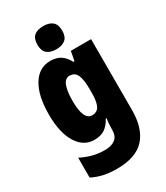

<svg xmlns="http://www.w3.org/2000/svg" viewBox="-244 -875 1048 1215"><g transform="rotate(-30 280.0 -268.0)"><path d="M211 -563Q255 -563 284.5 -544.5Q314 -526 337 -484H344L357 -553H505V-34Q505 99 441 169.5Q377 240 238 240Q184 240 141 230.5Q98 221 59 201V56Q105 79 145.5 89Q186 99 231 99Q279 99 306.5 78Q334 57 334 10V3Q334 -12 335.5 -33Q337 -54 340 -71H334Q313 -31 283 -10.5Q253 10 206 10Q128 10 81.5 -65Q35 -140 35 -273Q35 -410 82 -486.5Q129 -563 211 -563ZM270 -421Q208 -421 208 -271Q208 -132 271 -132Q308 -132 323.5 -162Q339 -192 339 -256V-283Q339 -355 323.5 -388Q308 -421 270 -421ZM284 -776Q327 -776 350.5 -756Q374 -736 374 -691Q374 -647 350 -627Q326 -607 284 -607Q241 -607 217 -627Q193 -647 193 -691Q193 -736 216 -756Q239 -776 284 -776Z"/></g></svg>

Font: Noto Sans Myanmar UI Condensed Black
Style: Regular
Weight: 900
Width: 3
Designer: Monotype Design Team
Foundry: Monotype Imaging Inc.
Version: Version 2.103; ttfautohint (v1.8.4.7-5d5b)